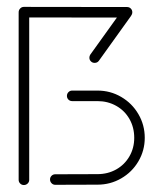

<svg xmlns="http://www.w3.org/2000/svg" viewBox="-20 -539 459 560"><path d="M49.6 0.7Q43.3 0.7 38.9 -3.7Q34.4 -8.1 34.4 -14.4V-502.2H65.2V-14.4Q65.2 -8.1 60.6 -3.7Q55.9 0.7 49.6 0.7ZM175.2 -259.3Q175.2 -265.6 179.6 -270.2Q184.1 -274.8 190.4 -274.8H264.4Q301.9 -274.8 333.5 -256.3Q365.2 -237.8 383.7 -206.1Q402.2 -174.4 402.2 -137Q402.2 -100 383.7 -68.5Q365.2 -37 333.5 -18.7Q301.9 -0.4 264.4 -0.4L141.1 0Q134.8 0 130.4 -4.6Q125.9 -9.3 125.9 -15.6Q125.9 -21.9 130.4 -26.3Q134.8 -30.7 141.1 -30.7L264.4 -31.1Q294.4 -31.1 318.9 -44.8Q343.3 -58.5 357.4 -82.8Q371.5 -107 371.5 -137Q371.5 -167.4 357.6 -191.9Q343.7 -216.3 319.1 -230.2Q294.4 -244.1 264.4 -244.1H190.4Q184.1 -244.1 179.6 -248.5Q175.2 -253 175.2 -259.3ZM365.9 -503.3Q365.9 -497 361.5 -492.4Q357 -487.8 350.7 -487.8L49.6 -488.1Q43.3 -488.1 38.9 -492.6Q34.4 -497 34.4 -503.3Q34.4 -509.6 38.9 -514.3Q43.3 -518.9 49.6 -518.9L350.7 -518.5Q357 -518.5 361.5 -514.1Q365.9 -509.6 365.9 -503.3ZM349.6 -517Q355.9 -517 360.6 -512.6Q365.2 -508.1 365.2 -501.9Q365.2 -496.7 362.2 -492.6L268.5 -361.9Q264.1 -355.6 255.9 -355.6Q249.6 -355.6 245.2 -360Q240.7 -364.4 240.7 -370.7Q240.7 -375.9 243.3 -379.6L337.4 -510.7Q339.3 -513.7 342.6 -515.4Q345.9 -517 349.6 -517Z"/></svg>

Font: 26F Galaxy Sans Ultra Light
Style: Regular
Weight: 200
Designer: C₂₉H₂₅N₃O₅
Version: Version 1.100